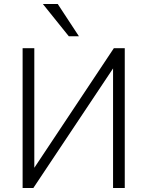

<svg xmlns="http://www.w3.org/2000/svg" viewBox="-20 -948 743 968"><path d="M94 0V-705H153V-81H139L554 -705H609V0H550V-624H564L148 0ZM327 -765 196 -928H271L378 -765Z"/></svg>

Font: Nunito Sans 10pt SemiCondensed Light
Style: Regular
Weight: 300
Width: 4
Designer: Vernon Adams
Foundry: Vernon Adams
Version: Version 3.101;gftools[0.9.27]